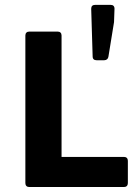

<svg xmlns="http://www.w3.org/2000/svg" viewBox="-20 -752 558 772"><path d="M346.7 -716.8 352.5 -525.4C352.5 -514.6 358.4 -509.8 368.2 -509.8H399.4C408.2 -509.8 415 -515.6 416 -524.4L438.5 -663.1L440.4 -716.8C440.4 -727.5 434.6 -732.4 424.8 -732.4H362.3C352.5 -732.4 346.7 -727.5 346.7 -716.8ZM82 -609.4V-15.6C82 -5.9 87.9 0 97.7 0H478.5C488.3 0 494.1 -5.9 494.1 -15.6V-105.5C494.1 -115.2 488.3 -121.1 478.5 -121.1H227.5V-609.4C227.5 -619.1 221.7 -625 211.9 -625H97.7C87.9 -625 82 -619.1 82 -609.4Z"/></svg>

Font: Ed Sans Neue
Style: Bold
Weight: 700
Designer: Stephen Hutchings
Version: Version 1.004;PS 001.004;hotconv 1.0.88;makeotf.lib2.5.64775